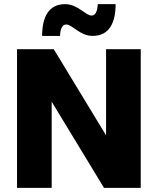

<svg xmlns="http://www.w3.org/2000/svg" viewBox="-20 -905 760 925"><path d="M658 0V-668H491V-253L239 -668H62V0H229V-415L481 0ZM426 -732C507 -732 537 -796 537 -885H451C449 -848 439 -830 421 -830C393 -830 354 -885 294 -885C213 -885 183 -821 183 -732H269C271 -769 281 -787 299 -787C328 -787 365 -732 426 -732Z"/></svg>

Font: Gantari ExtraBold
Style: Regular
Weight: 800
Designer: Anugrah Pasau
Foundry: Lafontype
Version: Version 1.000